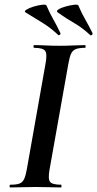

<svg xmlns="http://www.w3.org/2000/svg" viewBox="-20 -823 427 843"><path d="M25 0Q22 0 22 -6Q22 -12 25 -12Q52 -12 65.5 -17Q79 -22 86 -37Q93 -52 98 -81L180 -544Q188 -587 178 -600Q168 -613 130 -613Q127 -613 127 -619Q127 -625 130 -625Q153 -625 181 -623.5Q209 -622 240 -622Q275 -622 303 -623.5Q331 -625 353 -625Q356 -625 356 -619Q356 -613 353 -613Q326 -613 312 -607Q298 -601 291.5 -586Q285 -571 280 -542L198 -81Q190 -38 199.5 -25Q209 -12 248 -12Q250 -12 250 -6Q250 0 248 0Q226 0 198 -1Q170 -2 136 -2Q105 -2 76.5 -1Q48 0 25 0ZM376 -669Q342 -701 307 -721Q272 -741 234 -768Q225 -774 236.5 -781.5Q248 -789 268 -794.5Q288 -800 305 -802Q322 -804 324 -799Q338 -766 353.5 -739Q369 -712 386 -678Q388 -674 383.5 -670Q379 -666 376 -669ZM236 -669Q202 -701 168 -722Q134 -743 93 -768Q84 -773 96 -780.5Q108 -788 127.5 -794Q147 -800 164.5 -802Q182 -804 184 -799Q198 -766 213.5 -739Q229 -712 245 -678Q247 -674 243 -670.5Q239 -667 236 -669Z"/></svg>

Font: Cormorant Garamond Light
Style: Italic
Weight: 300
Italic angle: -10°
Designer: Christian Thalmann (Catharsis Fonts)
Foundry: Catharsis Fonts
Version: Version 4.001